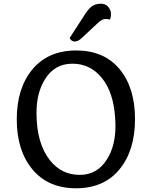

<svg xmlns="http://www.w3.org/2000/svg" viewBox="-20 -1002 816 1031"><path d="M567 -957Q576 -943 576 -927.5Q576 -912 571 -897Q562 -900 545.5 -900Q529 -900 508 -881L417 -796Q398 -779 382 -779Q363 -779 354 -798L431 -917Q453 -953 472.5 -967.5Q492 -982 522 -982Q552 -982 567 -957ZM556 -149Q600 -220 600 -326Q600 -348 598 -372Q589 -507 527 -583.5Q465 -660 368.5 -660Q272 -660 220 -574Q176 -502 176 -396Q176 -230 250 -139Q312 -63 408 -63Q504 -63 556 -149ZM389 -731Q539 -731 622 -631Q705 -531 705 -362.5Q705 -194 621.5 -92.5Q538 9 388.5 9Q239 9 154.5 -92Q70 -193 70 -361Q70 -529 154.5 -630Q239 -731 389 -731Z"/></svg>

Font: Laila Medium
Style: Regular
Weight: 500
Designer: Hitesh Malaviya
Foundry: Indian Type Foundry
Version: Version 1.302;PS 1.0;hotconv 1.0.78;makeotf.lib2.5.61930; tt